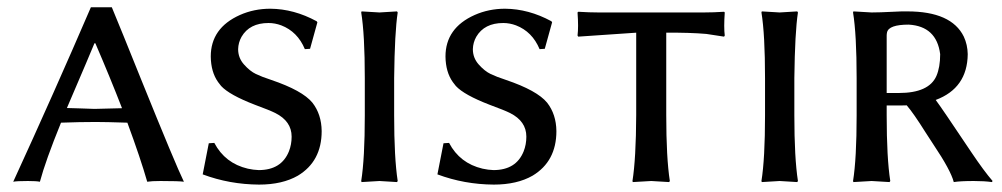

<svg xmlns="http://www.w3.org/2000/svg" viewBox="-20 -494 2734 524"><path d="M146.5 -159.2Q104 -54.7 88.9 2Q79.1 0 56.2 0Q25.4 0 16.1 2Q127 -239.7 228 -474.1H285.2Q309.6 -415.5 365.7 -275.9Q459.5 -43.9 481.9 2Q469.2 0 418 0Q393.6 0 381.8 2Q363.8 -61 327.6 -159.2Q268.6 -161.1 241.2 -161.1Q198.2 -161.1 146.5 -159.2ZM313 -198.7Q281.2 -280.8 240.2 -376H237.8Q230.5 -358.4 214.8 -321.3Q179.7 -239.7 162.6 -199.2Q172.9 -199.2 197.3 -198.2Q226.6 -197.3 237.8 -196.8Q271 -197.3 313 -198.7Z M549.8 -103 564.9 -104Q594.2 -48.3 656.2 -33.7Q671.4 -30.3 686 -29.8Q748 -29.8 768.6 -81.1Q775.9 -99.6 775.9 -121.1Q775.9 -163.1 731.4 -185.5Q716.8 -192.9 675.8 -208Q606 -234.9 583.5 -259.3Q578.6 -265.1 575.2 -270Q555.7 -297.4 555.2 -339.8Q555.2 -417.5 634.8 -453.1Q673.3 -470.2 717.8 -470.2Q782.2 -469.7 844.2 -436L846.2 -433.1L826.2 -360.8L812 -359.9Q792 -407.7 747.6 -424.8Q730.5 -431.2 712.9 -431.2Q661.1 -431.2 639.2 -393.6Q630.4 -377.9 629.9 -359.9Q629.9 -335.9 646 -317.9Q662.1 -299.8 678.5 -292Q694.8 -284.2 718.8 -276.4L720.2 -275.9Q805.2 -247.1 832.5 -213.9Q857.4 -182.1 857.9 -136.2Q857.9 -53.7 793 -14.6Q750.5 9.8 687 9.8Q606.4 9.3 533.2 -18.1Z M975.6 -280.8Q975.6 -399.9 965.8 -460L966.8 -462.9Q968.8 -462.9 1015.6 -460Q1015.6 -460 1063.5 -462.9L1065.4 -460Q1057.1 -405.8 1055.7 -280.8V-179.2Q1055.7 -63 1065.4 0L1063.5 2.9Q1061.5 2.9 1015.6 0Q1015.6 0 966.8 2.9L965.8 0Q975.6 -61 975.6 -179.2Z M1190.4 -103 1205.6 -104Q1234.9 -48.3 1296.9 -33.7Q1312 -30.3 1326.7 -29.8Q1388.7 -29.8 1409.2 -81.1Q1416.5 -99.6 1416.5 -121.1Q1416.5 -163.1 1372.1 -185.5Q1357.4 -192.9 1316.4 -208Q1246.6 -234.9 1224.1 -259.3Q1219.2 -265.1 1215.8 -270Q1196.3 -297.4 1195.8 -339.8Q1195.8 -417.5 1275.4 -453.1Q1314 -470.2 1358.4 -470.2Q1422.9 -469.7 1484.9 -436L1486.8 -433.1L1466.8 -360.8L1452.6 -359.9Q1432.6 -407.7 1388.2 -424.8Q1371.1 -431.2 1353.5 -431.2Q1301.8 -431.2 1279.8 -393.6Q1271 -377.9 1270.5 -359.9Q1270.5 -335.9 1286.6 -317.9Q1302.7 -299.8 1319.1 -292Q1335.4 -284.2 1359.4 -276.4L1360.8 -275.9Q1445.8 -247.1 1473.1 -213.9Q1498 -182.1 1498.5 -136.2Q1498.5 -53.7 1433.6 -14.6Q1391.1 9.8 1327.6 9.8Q1247.1 9.3 1173.8 -18.1Z M1716.3 -404.8Q1716.3 -404.8 1558.1 -394L1556.2 -397Q1559.1 -419.9 1556.2 -460L1558.1 -461.9Q1588.4 -460 1613.3 -460H1901.4Q1926.8 -460 1956.1 -461.9L1958 -460Q1955.1 -418.9 1958 -397L1956.1 -394Q1956.1 -394 1907.7 -401.4Q1862.3 -405.3 1798.3 -404.8V-180.2Q1798.3 -63 1808.1 0L1806.2 2.9Q1804.2 2.9 1757.3 0L1707 2.9L1706.1 0Q1715.8 -61 1716.3 -180.2Z M2067.9 -280.8Q2067.9 -399.9 2058.1 -460L2059.1 -462.9Q2061 -462.9 2107.9 -460Q2107.9 -460 2155.8 -462.9L2157.7 -460Q2149.4 -405.8 2147.9 -280.8V-179.2Q2147.9 -63 2157.7 0L2155.8 2.9Q2153.8 2.9 2107.9 0Q2107.9 0 2059.1 2.9L2058.1 0Q2067.9 -61 2067.9 -179.2Z M2545.9 -346.2Q2536.1 -422.4 2460 -426.8Q2405.8 -426.8 2400.9 -405.8Q2399.9 -401.4 2399.9 -397V-240.2H2433.1Q2515.1 -240.2 2535.6 -286.6Q2545.9 -310.5 2545.9 -346.2ZM2454.6 -206.5Q2445.8 -206.1 2437 -206.1H2399.9V-179.2Q2399.9 -63 2409.7 0L2407.7 2.9Q2405.8 2.9 2358.9 0L2309.1 2.9L2308.1 0Q2317.9 -61 2317.9 -179.2V-280.8Q2317.9 -399.9 2308.1 -460L2309.1 -462.9Q2311 -462.9 2358.9 -460Q2379.9 -460 2417.5 -461.9Q2444.8 -463.4 2456.1 -462.9Q2576.7 -462.9 2610.4 -394Q2620.6 -372.1 2621.1 -346.2Q2620.1 -253.4 2533.7 -221.2Q2548.3 -202.1 2630.9 -78.6Q2666 -26.4 2689 0L2687 2.9Q2667 0 2637.7 0Q2600.6 0 2583 2.9Q2574.7 -29.3 2527.8 -99.1Q2520 -110.4 2505.9 -132.8Q2473.1 -185.1 2454.6 -206.5Z"/></svg>

Font: Linux Biolinum Capitals O
Style: Small Caps
Weight: 400
Designer: Philipp H. Poll
Foundry: Philipp H. Poll
Version: Version 1.0.4